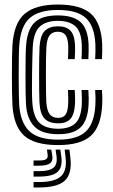

<svg xmlns="http://www.w3.org/2000/svg" viewBox="-20 -630 500 847"><path d="M236.8 10Q132.2 10 86.2 -31.9Q40.2 -73.8 34.8 -167.5Q33.8 -187 33.1 -223.2Q32.5 -259.5 32.5 -300.6Q32.5 -341.8 33.1 -377Q33.8 -412.2 34.8 -429.8Q41.2 -528.8 89.2 -569.4Q137.2 -610 234.8 -610Q335.2 -610 380.8 -569.6Q426.2 -529.2 430.8 -436Q431.5 -420.5 431 -401.9Q430.5 -383.2 429.8 -369.2H399.8Q400.5 -384.2 401 -401.4Q401.5 -418.5 400.8 -434.8Q396.8 -515.8 358.4 -550.9Q320 -586 234.8 -586Q151.5 -586 111 -550.2Q70.5 -514.5 64.8 -428Q63.5 -409.2 63 -373Q62.5 -336.8 62.5 -295.6Q62.5 -254.5 63.1 -220.1Q63.8 -185.8 64.5 -170.8Q69 -92.2 107.8 -53.1Q146.5 -14 236.8 -14Q320.8 -14 358.8 -50.1Q396.8 -86.2 400.8 -169Q401.5 -184.5 401.4 -197.8Q401.2 -211 399.8 -233H429.8Q431.2 -212 431.4 -198.2Q431.5 -184.5 430.8 -168Q426.2 -72.5 381.1 -31.2Q336 10 236.8 10ZM236.8 -38Q164.5 -38 131.4 -72.2Q98.2 -106.5 94.5 -171.8Q93.5 -187.2 93 -221.2Q92.5 -255.2 92.5 -295.8Q92.5 -336.2 93 -372Q93.5 -407.8 94.8 -426.2Q99.8 -498.5 132 -530.2Q164.2 -562 234.8 -562Q302 -562 334.8 -533.1Q367.5 -504.2 370.8 -434Q371.5 -419.2 371 -402.4Q370.5 -385.5 369.8 -369.2H339.8Q340.5 -386.5 341 -402.6Q341.5 -418.8 340.8 -433.2Q338 -493 311.1 -515.5Q284.2 -538 234.8 -538Q184.2 -538 156.5 -513.6Q128.8 -489.2 124.5 -424Q124 -416.2 123.1 -386Q122.2 -355.8 121.6 -316Q121 -276.2 121 -238.8Q121 -201.2 122.5 -179Q126.8 -113.5 154.6 -87.8Q182.5 -62 236.8 -62Q285.5 -62 311.6 -85.4Q337.8 -108.8 340.8 -170.5Q341.2 -183.2 341.2 -195.6Q341.2 -208 339.8 -233H369.8Q371.5 -207 371.4 -195.2Q371.2 -183.5 370.8 -169.8Q367.5 -99.5 336.2 -68.8Q305 -38 236.8 -38ZM236.8 -86Q196 -86 176.2 -107.2Q156.5 -128.5 154 -179.8Q153.2 -197 152.9 -230.9Q152.5 -264.8 152.5 -303.4Q152.5 -342 153 -374.6Q153.5 -407.2 154.5 -422.2Q158 -476.5 179 -495.2Q200 -514 234.8 -514Q272.8 -514 290.9 -494.6Q309 -475.2 311 -430.2Q311.5 -423.2 311.2 -408.1Q311 -393 309.8 -369.2H280Q280.8 -389.2 281.1 -404.9Q281.5 -420.5 281 -429Q279.5 -461 268.8 -475.5Q258 -490 234.8 -490Q211.5 -490 199.2 -474.6Q187 -459.2 184.5 -420.5Q183.5 -403.8 183 -369.6Q182.5 -335.5 182.5 -296.6Q182.5 -257.8 183 -225.5Q183.5 -193.2 184.2 -180Q186.8 -142.5 199.1 -126.2Q211.5 -110 236.8 -110Q259.8 -110 269.8 -125.1Q279.8 -140.2 280.8 -173.8Q281.2 -186 281.2 -195.5Q281.2 -205 279.8 -233H309.8Q311 -211.8 311.2 -197.1Q311.5 -182.5 311 -173.8Q308.8 -126.8 291.4 -106.4Q274 -86 236.8 -86ZM265.2 30H286.2L290.2 63Q299 134.8 267 165.9Q235 197 152.2 197H128V173H152.2Q222 173 249.2 147.4Q276.5 121.8 269.2 63ZM187.2 30H206.2L210.2 53Q214.8 78.8 201.4 89.9Q188 101 152.2 101H128V78H152.2Q175 78 183.5 72.2Q192 66.5 190.2 53ZM225.2 30H246.2L250.2 58Q257.2 106.8 234.5 127.9Q211.8 149 152.2 149H128V125H152.2Q198.5 125 216.4 109.5Q234.2 94 229.2 58Z"/></svg>

Font: Big Shoulders Inline Display Thin Black
Style: Regular
Weight: 900
Version: Version 2.002